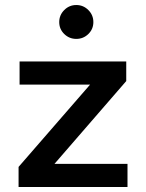

<svg xmlns="http://www.w3.org/2000/svg" viewBox="-20 -745 582 765"><path d="M332 -609.5Q312 -590 284 -590Q256 -590 236 -609.5Q216 -629 216 -657Q216 -685 236 -705Q256 -725 284 -725Q312 -725 332 -705Q352 -685 352 -657Q352 -629 332 -609.5ZM54 0V-80L339 -408H58V-500H483V-422L197 -92H488V0Z"/></svg>

Font: Orkney Medium
Style: Regular
Weight: 500
Designer: Samuel Oakes and Alfredo Marco Pradil
Foundry: Alfredo Marco Pradil
Version: 1.0; ttfautohint (v1.5)